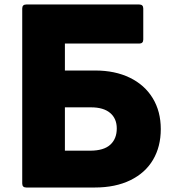

<svg xmlns="http://www.w3.org/2000/svg" viewBox="-20 -793 785 855"><path d="M269 -479H404Q492 -479 558 -447Q624 -415 660 -356Q696 -297 696 -218Q696 -140 661.5 -81.5Q627 -23 560.5 9.5Q494 42 402 42H97Q79 42 79 24V-755Q79 -773 97 -773H600Q618 -773 618 -755V-617Q618 -599 600 -599H269ZM385 -315H269V-122H381Q442 -122 471 -148.5Q500 -175 500 -221Q500 -265 470.5 -290Q441 -315 385 -315Z"/></svg>

Font: LINE Seed JP_TTF ExtraBold
Style: Regular
Weight: 800
Designer: LY Corporation & Fontrix & Fontworks
Version: Version 1.015